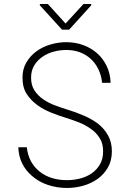

<svg xmlns="http://www.w3.org/2000/svg" viewBox="-20 -932 640 962"><path d="M496.6 -172.9Q496.6 -135.3 480.7 -108.2Q464.8 -81.1 439.5 -63.5Q414.1 -45.9 381.3 -37.6Q348.6 -29.3 315.4 -29.3Q275.9 -29.3 241.2 -39.8Q206.5 -50.3 179.7 -71.3Q152.8 -92.3 135.7 -123Q118.7 -153.8 114.3 -194.3H71.8Q73.2 -148.9 91.3 -112.8Q109.4 -76.7 139.6 -51.3Q173.3 -21 219.5 -5.6Q265.6 9.8 315.4 9.8Q357.4 9.8 397.7 -1.7Q438 -13.2 469.7 -36.1Q501 -58.6 520.8 -93Q540.5 -127.4 540.5 -173.8Q540.5 -220.2 520.8 -254.6Q501 -289.1 470.2 -313Q437.5 -336.9 398.4 -353.5Q359.4 -370.1 320.8 -381.8Q290.5 -391.1 257.3 -403.3Q224.1 -415.5 197.3 -434.1Q169.9 -452.6 152.8 -478.8Q135.7 -504.9 135.7 -543Q135.7 -578.1 151.6 -604.2Q167.5 -630.4 192.9 -647.5Q217.8 -665 249.3 -673.3Q280.8 -681.6 312 -681.6Q350.1 -681.6 381.3 -669.7Q412.6 -657.7 436 -635.7Q459 -614.3 473.4 -584Q487.8 -553.7 491.7 -517.1H534.2Q532.7 -563.5 514.6 -601.1Q496.6 -638.7 466.8 -665Q437 -691.4 397 -706.1Q356.9 -720.7 312 -720.7Q272.5 -720.7 233.4 -709.2Q194.3 -697.8 163.1 -675.3Q131.8 -652.8 112.1 -619.1Q92.3 -585.4 92.8 -542Q92.8 -492.7 114.5 -460Q136.2 -427.2 169.4 -403.8Q198.7 -382.8 235.8 -367.9Q272.9 -353 308.1 -342.3Q339.8 -332.5 373.3 -319.6Q406.7 -306.6 434.1 -287.1Q461.9 -268.1 479.5 -240.2Q497.1 -212.4 496.6 -172.9ZM308.6 -814 219.7 -912.1H179.7V-905.3L291 -783.2H326.2L437 -905.3V-912.1H398.4Z"/></svg>

Font: Roboto Mono ExtraLight
Style: Regular
Weight: 250
Monospace: yes
Designer: Google
Version: Version 3.000